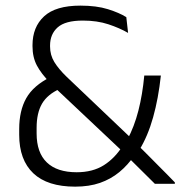

<svg xmlns="http://www.w3.org/2000/svg" viewBox="-20 -670 658 700"><path d="M544.5 0Q534 -10.5 518.8 -25.5Q503.5 -40.5 487.2 -56.8Q471 -73 456.2 -87.5Q441.5 -102 432.5 -110.5L424 -120.5L172 -358L162.5 -368.5Q130.5 -401 114.5 -431.2Q98.5 -461.5 98.5 -501.5V-505Q98.5 -571.5 140.8 -610.5Q183 -649.5 273 -649.5Q332 -649.5 373.5 -636.5Q415 -623.5 440.5 -607.5L447 -550Q416 -568 375 -581.5Q334 -595 282 -595Q218 -595 190.2 -570.2Q162.5 -545.5 162.5 -504V-500.5Q162.5 -469.5 178 -444Q193.5 -418.5 222.5 -390.5L461 -163.5L475.5 -147.5Q489 -134.5 503 -120.8Q517 -107 531.2 -92.5Q545.5 -78 560.2 -63.2Q575 -48.5 589.5 -33.8Q604 -19 617.5 -5V0ZM254 10.5Q153 10.5 101.5 -38.2Q50 -87 50 -178.5V-199.5Q50 -266.5 75.8 -312.2Q101.5 -358 165.5 -390L199 -346.5Q153 -326 133.2 -292Q113.5 -258 113.5 -204V-183.5Q113.5 -113.5 150.8 -77.8Q188 -42 259.5 -42Q318 -42 358.8 -67.8Q399.5 -93.5 429 -141L444.5 -161.5Q469.5 -208 484.5 -266.5Q499.5 -325 506 -394.5H566.5Q557.5 -311 538.2 -242.2Q519 -173.5 487 -121.5L471 -104.5Q446 -68 415 -42.5Q384 -17 344.5 -3.2Q305 10.5 254 10.5Z"/></svg>

Font: Anek Latin Medium Light
Style: Regular
Weight: 300
Version: Version 1.003